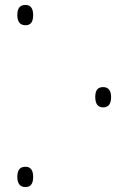

<svg xmlns="http://www.w3.org/2000/svg" viewBox="-20 -745 519 776"><path d="M114 -684C114 -708 106 -725 83 -725C60 -725 50 -711 50 -684C50 -657 61 -643 83 -643C106 -643 114 -659 114 -684ZM429 -353C429 -376 420 -393 397 -393C375 -393 365 -380 365 -353C365 -326 375 -311 397 -311C420 -311 429 -327 429 -353ZM114 -30C114 -54 106 -71 83 -71C60 -71 50 -57 50 -30C50 -3 61 11 83 11C106 11 114 -5 114 -30Z"/></svg>

Font: Noto Sans ExtraCondensed ExtraLight
Style: Regular
Weight: 200
Width: 2
Designer: Monotype Design Team
Foundry: Monotype Imaging Inc.
Version: Version 2.013